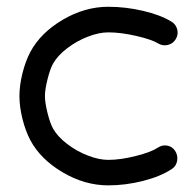

<svg xmlns="http://www.w3.org/2000/svg" viewBox="-20 -559 574 579"><path d="M455.6 -113.5Q468.8 -122.6 483.9 -120Q499 -117.4 507.8 -104.5Q516.8 -91.1 514.3 -74.7Q511.7 -58.3 498.5 -49.6Q464.8 -27.1 411.7 -13.5Q358.6 0 306.6 0Q235.8 0 169.2 -39.2Q102.5 -78.4 71.5 -136.2Q56.9 -163.8 47.7 -200.7Q38.6 -237.5 38.6 -269.3Q38.6 -301 47.7 -337.9Q56.9 -374.8 71.5 -402.3Q102.5 -460.2 169.2 -499.4Q235.8 -538.6 306.6 -538.6Q358.2 -538.6 410.9 -526.4Q463.6 -514.2 497.1 -493.7Q510.7 -485.4 514.5 -470Q518.3 -454.6 510 -440.9Q501.7 -427.2 486.2 -423.5Q470.7 -419.7 457 -428Q437.5 -439.9 390.7 -450.7Q344 -461.4 306.6 -461.4Q278.8 -461.4 245.4 -448.6Q211.9 -435.8 182.9 -413.7Q153.8 -391.6 139.9 -366.9Q130.9 -350.6 123.2 -319.6Q115.5 -288.6 115.5 -269.3Q115.5 -249.8 123.2 -218.8Q130.9 -187.7 139.9 -171.4Q153.8 -146.7 182.9 -124.6Q211.9 -102.5 245.4 -89.7Q278.8 -76.9 306.6 -76.9Q343.3 -76.9 389.5 -88.6Q435.8 -100.3 455.6 -113.5Z"/></svg>

Font: Tecnico
Style: Grueso
Weight: 700
Version: Version 1.3